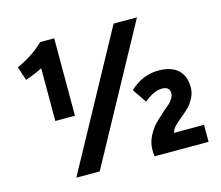

<svg xmlns="http://www.w3.org/2000/svg" viewBox="-102 -845 1142 992"><g transform="rotate(-15 468.5 -349.5)"><path d="M69 -542 45 -616Q130 -654 190 -712H265V-298H160V-580Q126 -562 69 -542ZM189 13 581 -706H706L314 13ZM881 -285Q881 -255 866.5 -228Q852 -201 836.5 -185.5Q821 -170 792 -146Q760 -120 749.5 -106.5Q739 -93 737 -80H897V11H608Q606 -7 606 -25Q606 -62 623.5 -96Q641 -130 659.5 -149.5Q678 -169 716 -203Q738 -221 748 -230Q758 -239 767 -253.5Q776 -268 776 -282Q776 -317 735 -317Q691 -317 639 -273L588 -348Q656 -412 740 -412Q810 -412 845.5 -379Q881 -346 881 -285Z"/></g></svg>

Font: Repo
Style: DemiBold
Weight: 600
Designer: Stefan Peev
Foundry: Context Ltd
Version: Version 001.000